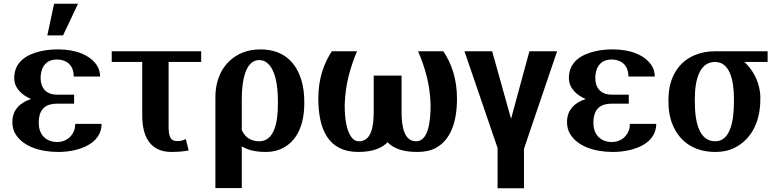

<svg xmlns="http://www.w3.org/2000/svg" viewBox="-20 -802 4132 1026"><path d="M46 -150C46 -125 52 -101 65 -82C105 -21 190 10 292 10C353 10 411 -4 450 -26C490 -48 523 -85 523 -140H382C382 -127 380 -115 376 -104C360 -64 326 -43 284 -43C237 -43 187 -72 187 -146C187 -227 232 -248 285 -248H376V-296H285C238 -296 197 -320 197 -388C197 -400 199 -411 202 -423C214 -466 245 -484 284 -484C327 -484 374 -462 374 -393H515C515 -415 509 -436 497 -454C461 -507 387 -538 292 -538C257 -538 225 -535 196 -528C123 -511 56 -472 56 -385C56 -328 101 -292 146 -273C91 -255 46 -218 46 -150ZM233 -613H317L397 -782H269Z M577 -471H740V-185C740 -61 791 10 896 10C934 10 960 7 988 2L973 -59C956 -51 947 -48 925 -48C891 -48 881 -75 881 -123V-471H1055V-528H577Z M1131 203H1272V-20C1302 -2 1340 10 1402 10C1435 10 1464 3 1490 -10C1567 -49 1606 -134 1606 -250V-260C1606 -301 1601 -338 1591 -372C1563 -468 1495 -538 1372 -538C1335 -538 1302 -532 1272 -519C1188 -483 1131 -401 1131 -282ZM1272 -107V-272C1272 -372 1292 -481 1365 -481C1383 -481 1398 -475 1411 -463C1451 -426 1465 -350 1465 -259V-245C1465 -139 1442 -47 1365 -47C1320 -47 1289 -69 1272 -107Z M1681 -276C1681 -115 1732 10 1894 10C1974 10 2023 -12 2051 -42C2079 -12 2128 10 2209 10C2249 10 2283 3 2310 -12C2390 -57 2422 -152 2422 -276C2422 -381 2392 -465 2349 -528H2214C2250 -445 2278 -353 2281 -242C2281 -164 2272 -47 2204 -47C2140 -47 2126 -124 2126 -202V-398H1977V-202C1977 -124 1963 -47 1899 -47C1884 -47 1873 -52 1863 -63C1831 -99 1822 -168 1822 -242C1825 -353 1853 -445 1888 -528H1753C1711 -463 1681 -383 1681 -276Z M2462 -528 2639 -11V204H2780V-7L2957 -528H2809L2711 -167L2610 -528Z M3010 -150C3010 -125 3016 -101 3029 -82C3069 -21 3154 10 3256 10C3317 10 3375 -4 3414 -26C3454 -48 3487 -85 3487 -140H3346C3346 -127 3344 -115 3340 -104C3324 -64 3290 -43 3248 -43C3201 -43 3151 -72 3151 -146C3151 -227 3196 -248 3249 -248H3340V-296H3249C3202 -296 3161 -320 3161 -388C3161 -400 3163 -411 3166 -423C3178 -466 3209 -484 3248 -484C3291 -484 3338 -462 3338 -393H3479C3479 -415 3473 -436 3461 -454C3425 -507 3351 -538 3256 -538C3221 -538 3189 -535 3160 -528C3087 -511 3020 -472 3020 -385C3020 -328 3065 -292 3110 -273C3055 -255 3010 -218 3010 -150Z M3552 -259C3552 -220 3557 -185 3568 -152C3600 -58 3677 10 3802 10C3841 10 3875 3 3905 -12C3987 -53 4043 -140 4043 -272V-284C4043 -303 4040 -321 4036 -338C4022 -394 3993 -438 3958 -471H4082V-528H3801C3761 -528 3725 -521 3694 -508C3607 -472 3552 -390 3552 -269ZM3693 -259V-273C3693 -382 3721 -471 3801 -471C3878 -471 3902 -378 3902 -273V-259C3902 -151 3881 -47 3802 -47C3718 -47 3693 -144 3693 -259Z"/></svg>

Font: Aerodynamic
Style: Regular
Weight: 500
Designer: Google
Version: Version 2.000980; 2014